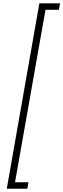

<svg xmlns="http://www.w3.org/2000/svg" viewBox="-20 -957 383 1160"><path d="M21 183.1 217.8 -937H342.8L335.9 -897.9H254.9L70.8 144H151.9L145 183.1Z"/></svg>

Font: SVN-Poppins ExtraLight
Style: Italic
Weight: 200
Italic angle: -10°
Designer: Ninad Kale (Devanagari), Jonny Pinhorn (Latin)
Foundry: Indian Type Foundry
Version: Version 3.002 2017